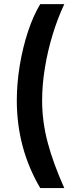

<svg xmlns="http://www.w3.org/2000/svg" viewBox="-20 -785 361 948"><path d="M63 -289.1Q63 -373.5 77.6 -462.2Q92.3 -550.8 118.4 -629.6Q144.5 -708.5 178.7 -764.6H297.4Q264.6 -694.8 240 -614.3Q215.3 -533.7 201.7 -450.2Q188 -366.7 188 -289.1Q188 -185.1 215.3 -81.8Q242.7 21.5 297.4 143.6H178.7Q63 -52.7 63 -289.1Z"/></svg>

Font: Inter Display SemiBold
Style: Regular
Weight: 600
Designer: Rasmus Andersson
Foundry: rsms
Version: Version 4.001;git-9221beed3